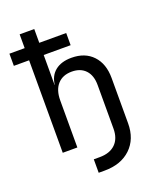

<svg xmlns="http://www.w3.org/2000/svg" viewBox="-163 -831 926 1112"><g transform="rotate(-20 300.0 -275.0)"><path d="M250 180V97H287Q349 97 383.5 63.5Q418 30 418 -31V-300Q418 -359 387.5 -391.5Q357 -424 303 -424Q247 -424 215.5 -389Q184 -354 184 -290V0H94V-570H0V-645H94V-730H184V-645H350V-570H184V-385H185Q191 -440 228.5 -470Q266 -500 329 -500Q412 -500 460 -449Q508 -398 508 -310V-31Q508 66 448 123Q388 180 287 180Z"/></g></svg>

Font: Liga JetBrainsMono Nerd Font
Style: Regular
Weight: 400
Designer: Philipp Nurullin, Konstantin Bulenkov
Foundry: JetBrains
Version: Version 2.225; ttfautohint (v1.8.3)